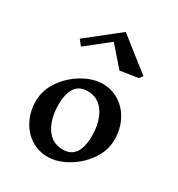

<svg xmlns="http://www.w3.org/2000/svg" viewBox="-206 -1018 1082 1164"><g transform="rotate(30 335.5 -436.5)"><path d="M601 -283Q601 -206 554 -138.5Q507 -71 436.5 -30.5Q366 10 300 10Q234 10 181.5 -24.5Q129 -59 99.5 -118Q70 -177 70 -248Q70 -325 117 -392.5Q164 -460 234.5 -500.5Q305 -541 371 -541Q437 -541 489.5 -506.5Q542 -472 571.5 -413Q601 -354 601 -283ZM200 -296Q200 -201 241 -137.5Q282 -74 358 -74Q471 -74 471 -236Q471 -330 430 -393.5Q389 -457 313 -457Q200 -457 200 -296ZM541 -680 417 -661 300 -795 142 -670 112 -708 333 -883 560 -704Z"/></g></svg>

Font: Inknut Antiqua
Style: Regular
Weight: 400
Designer: Claus Eggers Sørensen
Foundry: Claus Eggers Sørensen
Version: Version 1.003; ttfautohint (v1.8.2) -l 8 -r 50 -G 200 -x 14 